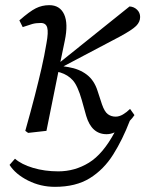

<svg xmlns="http://www.w3.org/2000/svg" viewBox="-20 -507 563 744"><path d="M78 0Q100 -78 115 -136.5Q130 -195 141 -243Q152 -291 160 -339Q168 -382 163 -400Q158 -418 138 -418Q119 -418 105 -414Q91 -410 68 -402L55 -428Q95 -463 119 -475Q143 -487 171 -487Q212 -487 228.5 -451.5Q245 -416 231 -349L214 -267L482 -482Q499 -481 511 -469.5Q523 -458 523 -441Q523 -422 507.5 -406.5Q492 -391 444 -365L226 -250L245 -247Q287 -240 316 -218Q345 -196 358 -155L375 -103Q385 -74 398 -64.5Q411 -55 428 -55Q442 -55 456.5 -63.5Q471 -72 484 -85L501 -61Q497 -55 492.5 -49.5Q488 -44 483 -39Q455 34 418.5 92Q382 150 328 183.5Q274 217 193 217Q137 217 88.5 192.5Q40 168 17 132L38 108Q63 130 108 143.5Q153 157 206 157Q270 157 324.5 123.5Q379 90 424 6Q409 13 393 13Q335 13 314 -58L297 -119Q281 -175 262 -196Q243 -217 214 -226L206 -228L160 0L89 8Z"/></svg>

Font: Source Serif Pro
Style: Italic
Weight: 400
Italic angle: -12°
Designer: Frank Grießhammer
Foundry: Adobe Systems Incorporated
Version: Version 3.001;hotconv 1.0.111;makeotfexe 2.5.65597